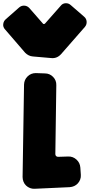

<svg xmlns="http://www.w3.org/2000/svg" viewBox="-92 -1168 566 1190"><path d="M123 2Q108 3 94 -2.5Q80 -8 69.5 -18Q59 -28 53.5 -42Q48 -56 48 -71L57 -644Q58 -674 79 -694.5Q100 -715 130 -715L186 -713Q216 -713 237 -691.5Q258 -670 257 -640L251 -213Q251 -205 256 -200.5Q261 -196 268 -196L331 -198Q360 -199 382 -179Q404 -159 406 -129L409 -84Q410 -69 405 -55.5Q400 -42 390.5 -31.5Q381 -21 368 -15Q355 -9 340 -8ZM173 -1023Q175 -1019 180 -1019Q185 -1019 188 -1023L285 -1133Q296 -1147 314.5 -1148Q333 -1149 347 -1136L430 -1064Q444 -1052 445 -1033.5Q446 -1015 434 -1001L287 -833Q262 -805 227 -808L112 -818Q98 -819 86 -825Q74 -831 64 -841L-61 -986Q-74 -1000 -72 -1018.5Q-70 -1037 -56 -1049L27 -1122Q41 -1134 59 -1133Q77 -1132 90 -1118L173 -1023Z"/></svg>

Font: d puntillas B to tiptoe
Style: Regular
Weight: 400
Designer: deFharo
Foundry: deFharo.com
Version: Version 1.001 2012